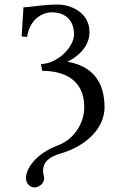

<svg xmlns="http://www.w3.org/2000/svg" viewBox="-20 -678 519 843"><path d="M132 145C150 145 174 128 174 105C174 99 169 84 169 71C169 36 193 11 246 -4C360 -37 439 -116 439 -207C439 -321 384 -388 276 -407C305 -420 373 -463 373 -537C373 -628 283 -658 236 -658C166 -658 111 -646 83 -646L75 -518L99 -516C108 -582 155 -624 209 -624C249 -624 305 -604 305 -527C305 -470 230 -397 160 -397L165 -367C261 -367 350 -328 350 -208C350 -137 305 -66 235 -40C133 -2 94 66 94 103C94 130 113 145 132 145Z"/></svg>

Font: Libertinus Serif
Style: Regular
Weight: 400
Designer: Philipp H. Poll
Foundry: Khaled Hosny
Version: Version 6.2